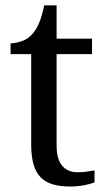

<svg xmlns="http://www.w3.org/2000/svg" viewBox="-20 -679 392 709"><path d="M265.1 -43Q283.2 -43 298.3 -44.9Q313.5 -46.9 329.1 -49.8V-5.9Q322.8 -2.9 312.5 0Q302.2 2.9 290.3 5.1Q278.3 7.3 265.1 8.5Q252 9.8 240.2 9.8Q202.1 9.8 174.8 1.7Q147.5 -6.3 129.9 -24.4Q112.3 -42.5 103.8 -72.3Q95.2 -102.1 95.2 -145V-479H19V-519Q37.1 -519 58.8 -526.4Q80.6 -533.7 97.2 -550.8Q114.3 -569.3 124.8 -595Q135.3 -620.6 143.1 -659.2H189V-536.1H319.8V-479H189V-142.1Q189 -90.8 209.7 -66.9Q230.5 -43 265.1 -43Z"/></svg>

Font: Noto Serif
Style: Regular
Weight: 400
Designer: Monotype Design team
Foundry: Monotype Imaging Inc.
Version: Version 1.02